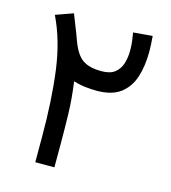

<svg xmlns="http://www.w3.org/2000/svg" viewBox="-100 -733 723 814"><g transform="rotate(15 261.5 -326.0)"><path d="M471.7 -646Q473.1 -628.4 474.1 -611.3Q475.1 -594.2 475.1 -577.6Q475.1 -515.6 459.5 -466.3Q443.8 -417 406 -388.4Q368.2 -359.9 301.3 -359.9Q282.2 -359.9 255.6 -362.5Q229 -365.2 199.7 -374Q210 -300.8 211.7 -235.8Q213.4 -170.9 213.4 -109.4V0H129.4V-110.8Q129.4 -274.4 112.5 -400.4Q95.7 -526.4 47.9 -625L124.5 -652.3Q135.7 -622.1 145.3 -599.4Q154.8 -576.7 165.5 -546.4Q187 -486.8 216.6 -466.1Q246.1 -445.3 300.3 -445.3Q338.9 -445.3 359.4 -462.2Q379.9 -479 387.7 -505.4Q395.5 -531.7 395.5 -561Q395.5 -582.5 393.1 -602.1Q390.6 -621.6 387.7 -638.7Z"/></g></svg>

Font: Vazirmatn FD
Style: Regular
Weight: 400
Designer: Saber Rastikerdar
Foundry: Saber Rastikerdar
Version: Version 33.001